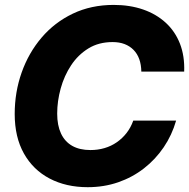

<svg xmlns="http://www.w3.org/2000/svg" viewBox="-20 -759 778 790"><path d="M340.8 11.2Q252 11.2 184.1 -24.4Q116.2 -60.1 78.4 -127.4Q40.5 -194.8 40.5 -290Q40.5 -379.9 69.1 -460.7Q97.7 -541.5 151.1 -604.2Q204.6 -667 279.8 -702.9Q355 -738.8 447.8 -738.8Q514.2 -738.8 568.6 -720Q623 -701.2 661.9 -665.5Q700.7 -629.9 720.5 -579.1Q740.2 -528.3 737.8 -464.4H561.5Q561 -493.2 553 -515.6Q544.9 -538.1 529.5 -553.7Q514.2 -569.3 492.7 -577.6Q471.2 -585.9 443.4 -585.9Q386.2 -585.9 343.8 -559.8Q301.3 -533.7 272.7 -490.5Q244.1 -447.3 229.7 -395Q215.3 -342.8 215.3 -291.5Q215.3 -243.2 231 -209.7Q246.6 -176.3 277.1 -158.9Q307.6 -141.6 352.1 -141.6Q382.8 -141.6 410.2 -149.7Q437.5 -157.7 460.4 -173.6Q483.4 -189.5 500.7 -211.7Q518.1 -233.9 528.3 -262.7H704.6Q687.5 -203.1 653.6 -153.1Q619.6 -103 572.3 -66.2Q524.9 -29.3 466.3 -9Q407.7 11.2 340.8 11.2Z"/></svg>

Font: Inter 28pt ExtraBold
Style: Italic
Weight: 800
Italic angle: -9.3988°
Designer: Rasmus Andersson
Foundry: rsms
Version: Version 4.001;git-66647c0bb